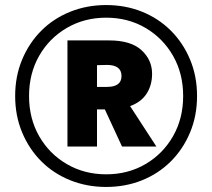

<svg xmlns="http://www.w3.org/2000/svg" viewBox="-20 -730 840 760"><path d="M40 -350Q40 -428 67.5 -494Q95 -560 143.5 -608.5Q192 -657 258 -683.5Q324 -710 400 -710Q477 -710 542.5 -683.5Q608 -657 656.5 -608.5Q705 -560 732.5 -494Q760 -428 760 -350Q760 -272 732.5 -206Q705 -140 656.5 -91.5Q608 -43 542.5 -16.5Q477 10 400 10Q324 10 258 -16.5Q192 -43 143.5 -91.5Q95 -140 67.5 -206Q40 -272 40 -350ZM95 -350Q95 -261 135 -191Q175 -121 244.5 -80.5Q314 -40 400 -40Q487 -40 556 -80.5Q625 -121 665 -191Q705 -261 705 -350Q705 -439 665 -509Q625 -579 556 -619.5Q487 -660 400 -660Q314 -660 244.5 -619.5Q175 -579 135 -509Q95 -439 95 -350ZM247 -570H412Q498 -570 540 -531.5Q582 -493 582 -438Q582 -393 560.5 -359.5Q539 -326 495 -310L599 -150H463L395 -297H364V-150H247ZM403 -473 364 -472V-386H403Q461 -386 461 -429Q461 -473 403 -473Z"/></svg>

Font: Jost* Heavy
Style: Regular
Weight: 800
Version: Version 3.7